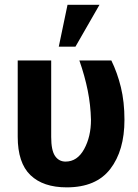

<svg xmlns="http://www.w3.org/2000/svg" viewBox="-20 -785 586 815"><path d="M197.3 -528.3V-203.6Q197.3 -147 213.6 -123Q230 -99.1 258.3 -99.1Q308.1 -99.1 337.2 -152.1Q366.2 -205.1 366.2 -276.4Q364.7 -339.4 352.3 -401.1Q339.8 -462.9 316.9 -528.3H452.6Q478 -476.6 493.2 -414.6Q508.3 -352.5 508.3 -276.4Q508.3 -146 448.2 -67.9Q388.2 10.3 263.2 10.3Q163.1 10.3 109.1 -41.7Q55.2 -93.8 55.2 -204.6V-528.3ZM266.6 -764.6H402.3L300.3 -586.9H229.5Z"/></svg>

Font: Roboto Web
Style: Bold
Weight: 700
Designer: Google
Version: Version 1.200310; 2013